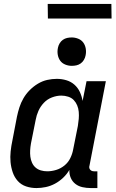

<svg xmlns="http://www.w3.org/2000/svg" viewBox="-20 -942 590 974"><path d="M165 12Q137 12 112 3.5Q87 -5 70 -24Q53 -43 44.5 -68Q36 -93 33.5 -119.5Q31 -146 34 -174Q37 -202 43 -230L66 -350Q71 -374 78.5 -397.5Q86 -421 99 -443.5Q112 -466 131 -485Q150 -504 172.5 -517.5Q195 -531 219.5 -536.5Q244 -542 268 -542Q293 -542 316.5 -535Q340 -528 357.5 -512.5Q375 -497 385 -475.5Q395 -454 399 -430L419 -530H517L434 -102Q432 -96 433 -90.5Q434 -85 437.5 -81Q441 -77 446 -75Q451 -73 457 -73H474V12H440Q419 12 398.5 7.5Q378 3 362.5 -9Q347 -21 339 -39.5Q331 -58 332 -80Q319 -58 300 -40Q281 -22 258.5 -10Q236 2 212 7Q188 12 165 12ZM220 -73Q242 -73 265 -80Q288 -87 307 -102.5Q326 -118 336.5 -139.5Q347 -161 351 -183L375 -303Q378 -321 379.5 -339Q381 -357 379.5 -374.5Q378 -392 371.5 -407.5Q365 -423 354 -434.5Q343 -446 326 -451.5Q309 -457 291 -457Q268 -457 244 -448Q220 -439 202.5 -420.5Q185 -402 175 -379.5Q165 -357 161 -334L137 -214Q134 -197 133 -180Q132 -163 134 -147Q136 -131 142.5 -116.5Q149 -102 160.5 -92Q172 -82 187.5 -77.5Q203 -73 220 -73ZM344 -608Q327 -608 311 -614.5Q295 -621 285.5 -634Q276 -647 273 -664.5Q270 -682 274 -700Q276 -711 282.5 -722Q289 -733 299 -740Q309 -747 320.5 -749.5Q332 -752 344 -752Q361 -752 377 -745.5Q393 -739 402.5 -726Q412 -713 415 -695.5Q418 -678 414 -660Q412 -649 405.5 -638Q399 -627 389 -620Q379 -613 367.5 -610.5Q356 -608 344 -608ZM546 -848H223L222 -922H545Z"/></svg>

Font: Lode Dark Term
Style: Bold Italic
Weight: 700
Italic angle: -11°
Monospace: yes
Designer: Belleve Invis
Foundry: Belleve Invis
Version: Version 29.2.0